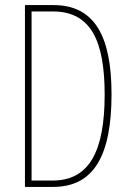

<svg xmlns="http://www.w3.org/2000/svg" viewBox="-20 -734 512 754"><path d="M418 -364C418 -596 349 -714 190 -714H78V0H189C349 0 418 -124 418 -364ZM391 -362C391 -141 331 -25 187 -25H104V-689H188C339 -689 391 -570 391 -362Z"/></svg>

Font: Noto Sans Devanagari ExtraCondensed Thin
Style: Regular
Weight: 100
Width: 2
Designer: Jelle Bosma - Monotype Design Team
Foundry: Monotype Imaging Inc.
Version: Version 2.004